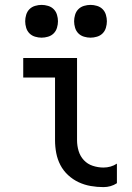

<svg xmlns="http://www.w3.org/2000/svg" viewBox="-20 -757 540 785"><path d="M403 8Q377 8 351 3.5Q325 -1 301.5 -12Q278 -23 258.5 -41Q239 -59 227 -82Q215 -105 210 -131Q205 -157 205 -184V-440H75V-520H295V-184Q295 -161 301.5 -139.5Q308 -118 323 -102Q338 -86 359.5 -79Q381 -72 403 -72Q418 -72 432 -76Q446 -80 458 -88V-8Q446 0 432 4Q418 8 403 8ZM350 -603Q337 -603 323.5 -607Q310 -611 300.5 -620.5Q291 -630 287 -643.5Q283 -657 283 -670Q283 -683 287 -696.5Q291 -710 300.5 -719.5Q310 -729 323.5 -733Q337 -737 350 -737Q363 -737 376.5 -733Q390 -729 399.5 -719.5Q409 -710 413 -696.5Q417 -683 417 -670Q417 -657 413 -643.5Q409 -630 399.5 -620.5Q390 -611 376.5 -607Q363 -603 350 -603ZM150 -603Q137 -603 123.5 -607Q110 -611 100.5 -620.5Q91 -630 87 -643.5Q83 -657 83 -670Q83 -683 87 -696.5Q91 -710 100.5 -719.5Q110 -729 123.5 -733Q137 -737 150 -737Q163 -737 176.5 -733Q190 -729 199.5 -719.5Q209 -710 213 -696.5Q217 -683 217 -670Q217 -657 213 -643.5Q209 -630 199.5 -620.5Q190 -611 176.5 -607Q163 -603 150 -603Z"/></svg>

Font: Iosevka Fixed Medium
Style: Regular
Weight: 500
Monospace: yes
Designer: Belleve Invis
Foundry: Belleve Invis
Version: Version 32.3.0